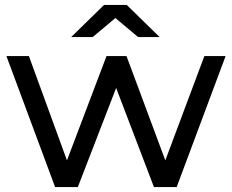

<svg xmlns="http://www.w3.org/2000/svg" viewBox="-20 -757 939 777"><path d="M203 0 6 -530H97L251 -108L411 -530H492L649 -108L807 -530H893L695 0H603L450 -401L295 0ZM268 -607 401 -737H493L626 -607H539L447 -684L355 -607Z"/></svg>

Font: Montserrat Medium
Style: Regular
Weight: 500
Designer: Julieta Ulanovsky
Foundry: Julieta Ulanovsky
Version: Version 9.000; ttfautohint (v1.8.4.7-5d5b)